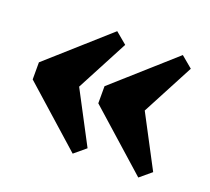

<svg xmlns="http://www.w3.org/2000/svg" viewBox="-87 -561 733 671"><g transform="rotate(20 280.0 -225.0)"><path d="M168 -255 285 -33 242.5 2.5 22.5 -193.5V-257L242.5 -453L285 -417.5L168 -195.5ZM412 -255 529 -33 486.5 2.5 266.5 -193.5V-257L486.5 -453L529 -417.5L412 -195.5Z"/></g></svg>

Font: Newsreader 16pt 16pt ExtraBold
Style: Regular
Weight: 800
Version: Version 1.003